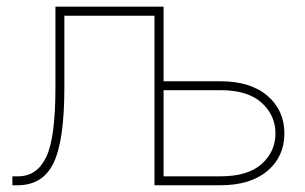

<svg xmlns="http://www.w3.org/2000/svg" viewBox="-20 -548 901 568"><path d="M463.9 -281.2V-26.4H632.3Q713.4 -26.4 754.2 -63Q794.9 -99.6 794.9 -153.3Q794.9 -207 753.9 -244.1Q712.9 -281.2 632.3 -281.2ZM463.9 -528.3V-307.6H632.3Q721.2 -307.6 771.2 -264.6Q821.3 -221.7 821.3 -153.3Q821.3 -85 771.2 -42.5Q721.2 0 632.3 0H437V-501.5H170.4V-288.1Q170.4 -132.8 138.7 -66.4Q106.9 0 32.2 0H16.6V-26.4H33.7Q89.4 -26.4 116.7 -83.3Q144 -140.1 144 -288.1V-528.3Z"/></svg>

Font: Roboto-Thin
Style: Regular
Weight: 250
Designer: Google
Version: Version 1.100141; 2013; ttfautohint (v0.94.14-c901) -l 8 -r 